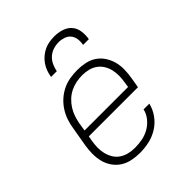

<svg xmlns="http://www.w3.org/2000/svg" viewBox="-208 -879 1017 1017"><g transform="rotate(-45 300.0 -371.0)"><path d="M252 8Q222 8 193 2Q164 -4 140.5 -19Q117 -34 100.5 -57.5Q84 -81 77 -108.5Q70 -136 70 -166Q70 -196 75 -226L94 -336Q98 -363 107 -389.5Q116 -416 132 -440.5Q148 -465 170 -484.5Q192 -504 218 -516.5Q244 -529 272 -533.5Q300 -538 327 -538Q356 -538 385 -532Q414 -526 437 -510.5Q460 -495 475.5 -471.5Q491 -448 498.5 -421Q506 -394 505.5 -364Q505 -334 500 -304L490 -246H122L117 -219Q113 -196 112.5 -172Q112 -148 117.5 -126Q123 -104 134.5 -85Q146 -66 164.5 -53.5Q183 -41 205.5 -35.5Q228 -30 252 -30Q279 -30 306.5 -35Q334 -40 359 -54Q384 -68 403 -91Q422 -114 428 -142H471Q463 -107 441 -76.5Q419 -46 387.5 -26.5Q356 -7 321 0.5Q286 8 252 8ZM454 -284 458 -311Q462 -334 462.5 -357.5Q463 -381 458 -403Q453 -425 441.5 -444Q430 -463 412 -476Q394 -489 371.5 -494.5Q349 -500 326 -500Q303 -500 280.5 -495.5Q258 -491 236.5 -480.5Q215 -470 197 -453Q179 -436 166.5 -416Q154 -396 146.5 -374Q139 -352 135 -329L128 -284ZM203 -610Q206 -629 212.5 -647.5Q219 -666 230.5 -683Q242 -700 258 -713.5Q274 -727 292 -735.5Q310 -744 329.5 -747Q349 -750 368 -750Q396 -750 422.5 -741.5Q449 -733 466 -713.5Q483 -694 487 -666Q491 -638 486 -610H443Q447 -630 444.5 -650Q442 -670 430.5 -684.5Q419 -699 400 -705.5Q381 -712 362 -712Q341 -712 320.5 -705.5Q300 -699 284 -684.5Q268 -670 259 -650.5Q250 -631 246 -610Z"/></g></svg>

Font: Iosevka Curly Slab XLtExObl
Style: Regular
Weight: 200
Width: 7
Italic angle: -9°
Monospace: yes
Designer: Belleve Invis
Foundry: Belleve Invis
Version: Version 11.0.0; ttfautohint (v1.8.3)